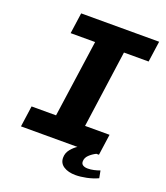

<svg xmlns="http://www.w3.org/2000/svg" viewBox="-150 -789 900 1039"><g transform="rotate(20 300.0 -269.5)"><path d="M40 0 57 -121H198L261 -566H120L137 -686H586L569 -566H427L365 -121H506L489 0ZM407 147Q365 147 338.5 130Q312 113 312 81Q312 54 329 33Q346 12 365 0H474Q452 11 435.5 27Q419 43 419 64Q419 78 429.5 84.5Q440 91 457 91Q474 91 492 87Q510 83 526 77L534 119Q503 133 469 140Q435 147 407 147Z"/></g></svg>

Font: Chivo Mono Medium
Style: Bold Italic
Weight: 700
Italic angle: -8.05°
Monospace: yes
Version: Version 1.008